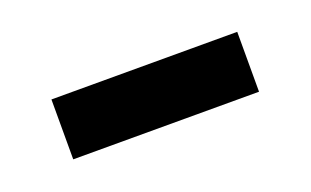

<svg xmlns="http://www.w3.org/2000/svg" viewBox="-29 -385 381 235"><g transform="rotate(-20 161.0 -268.0)"><path d="M40 -229V-307H282V-229Z"/></g></svg>

Font: Noto Sans Warang Citi
Style: Regular
Weight: 400
Designer: Mangu Purty
Foundry: Mangu Purty
Version: Version 3.002; ttfautohint (v1.8.4.7-5d5b)